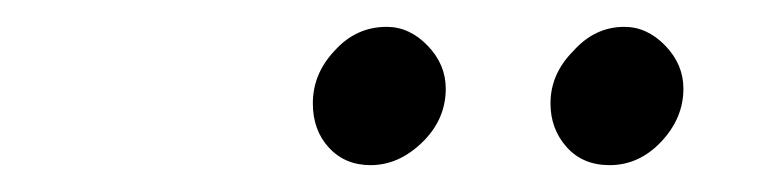

<svg xmlns="http://www.w3.org/2000/svg" viewBox="-20 -716 573 143"><path d="M256 -593Q237 -593 225 -606Q213 -619 213 -639Q213 -661 229 -678Q245 -696 268 -696Q285 -696 298.5 -682Q312 -668 312 -650Q312 -627 294.5 -610Q277 -593 256 -593ZM434 -593Q414 -593 402 -606.5Q390 -620 390 -639Q390 -661 407 -678Q423 -696 445 -696Q462 -696 475.5 -682Q489 -668 489 -650Q489 -628 472.5 -610.5Q456 -593 434 -593Z"/></svg>

Font: Rosa Sans Light
Style: Italic
Weight: 300
Italic angle: -12°
Designer: Pentagram / MCKL
Foundry: Pentagram / MCKL
Version: Version 1.005;September 16, 2019;FontCreator 11.5.0.2425 64-